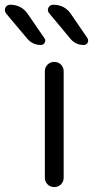

<svg xmlns="http://www.w3.org/2000/svg" viewBox="-70 -799 400 797"><path d="M99.6 -612.3Q65.4 -612.3 43 -638.7L-44.9 -743.2Q-49.8 -750 -49.8 -756.8Q-49.8 -761.7 -47.9 -766.6Q-42 -779.3 -27.3 -779.3Q19.5 -779.3 45.9 -740.2L114.3 -640.6Q121.1 -631.8 115.7 -622.1Q110.4 -612.3 99.6 -612.3ZM277.3 -612.3Q244.1 -612.3 222.7 -637.7L134.8 -743.2Q125 -753.9 130.9 -766.6Q136.7 -779.3 151.4 -779.3Q199.2 -779.3 225.6 -739.3L293 -640.6Q295.9 -635.7 295.9 -630.9Q295.9 -626 293.9 -622.1Q289.1 -612.3 277.3 -612.3ZM116.2 -61.5V-502.9Q116.2 -519.5 127.4 -530.8Q138.7 -542 155.3 -542Q171.9 -542 183.1 -530.8Q194.3 -519.5 194.3 -502.9V-61.5Q194.3 -44.9 183.1 -33.7Q171.9 -22.5 155.3 -22.5Q138.7 -22.5 127.4 -33.7Q116.2 -44.9 116.2 -61.5Z"/></svg>

Font: Gen Jyuu Gothic P Normal
Style: Regular
Weight: 300
Designer: [Source Han Sans]
Ryoko NISHIZUKA  (kana & ideographs); Paul D. Hunt (Latin, Greek & Cyrillic); Wenlong ZHANG  (bopomofo
Version: Version 1.002.20150607